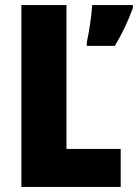

<svg xmlns="http://www.w3.org/2000/svg" viewBox="-20 -734 542 754"><path d="M64 0H454V-149H241V-714H64ZM502 -703V-714H342C340 -673 329 -604 321 -568V-554H431C461 -604 483 -651 502 -703Z"/></svg>

Font: Noto Sans Thai Looped Condensed Black
Style: Regular
Weight: 900
Width: 3
Designer: Sasikarn Vongin, Ben Mitchell
Foundry: The Fontpad Ltd
Version: Version 1.001